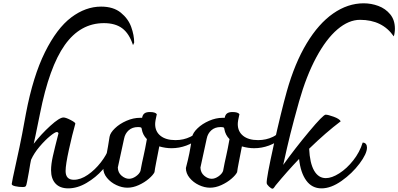

<svg xmlns="http://www.w3.org/2000/svg" viewBox="-20 -1128 2410 1162"><path d="M792 -870 785 -855Q762 -925 720 -956.5Q678 -988 609 -988Q466 -988 372 -855.5Q278 -723 222 -440Q216 -410 195 -308L184 -258Q229 -316 284.5 -366.5Q340 -417 364 -417Q378 -417 407 -402Q436 -387 436 -380Q417 -313 397 -222Q377 -131 377 -93Q377 -40 427 -40Q468 -40 511.5 -70Q555 -100 590 -145Q625 -190 639 -231Q646 -228 650 -223.5Q654 -219 654 -208Q654 -197 651 -185Q642 -147 601 -100.5Q560 -54 504 -21Q448 12 393 12Q343 12 316 -17Q289 -46 289 -98Q289 -134 300 -183Q311 -232 334 -321Q333 -325 330 -327Q327 -329 324 -329Q313 -329 282.5 -304Q252 -279 219 -240Q186 -201 168 -161Q164 -145 155 -88L144 -29Q140 -6 135.5 -1Q131 4 119 4Q94 4 72 -1Q50 -6 51 -15L58 -53Q87 -185 98 -237.5Q109 -290 114 -317Q121 -358 137 -441Q180 -667 252 -812Q324 -957 411 -1022.5Q498 -1088 592 -1088Q666 -1088 711 -1051.5Q756 -1015 774 -965Q792 -915 792 -870Z M1205 -342Q1205 -314 1178 -288.5Q1151 -263 1107.5 -247Q1064 -231 1018 -231Q982 -231 944 -242Q943 -235 941 -226.5Q939 -218 937 -206Q934 -190 925.5 -147Q917 -104 915 -86Q907 -69 881 -46.5Q855 -24 820 -8Q785 8 751 8Q718 8 684 -8Q650 -24 627.5 -51.5Q605 -79 605 -111Q619 -165 626 -200Q633 -235 643 -300Q647 -324 675.5 -351.5Q704 -379 745.5 -397Q787 -415 827 -415H840Q843 -433 854 -441.5Q865 -450 887 -450Q920 -450 929 -437Q919 -395 919 -377Q919 -332 951.5 -306Q984 -280 1042 -280Q1091 -280 1132 -300Q1173 -320 1192 -363Q1205 -358 1205 -342ZM830 -93Q840 -147 849 -185Q852 -199 858.5 -230Q865 -261 869 -286Q844 -311 838 -346Q838 -350 836.5 -353Q835 -356 832 -357Q826 -359 815 -359Q781 -359 759 -339.5Q737 -320 731 -289Q710 -191 693 -114Q694 -83 716 -64.5Q738 -46 761 -46Q781 -46 802 -60.5Q823 -75 830 -93Z M1705 -342Q1705 -314 1678 -288.5Q1651 -263 1607.5 -247Q1564 -231 1518 -231Q1482 -231 1444 -242Q1443 -235 1441 -226.5Q1439 -218 1437 -206Q1434 -190 1425.5 -147Q1417 -104 1415 -86Q1407 -69 1381 -46.5Q1355 -24 1320 -8Q1285 8 1251 8Q1218 8 1184 -8Q1150 -24 1127.5 -51.5Q1105 -79 1105 -111Q1119 -165 1126 -200Q1133 -235 1143 -300Q1147 -324 1175.5 -351.5Q1204 -379 1245.5 -397Q1287 -415 1327 -415H1340Q1343 -433 1354 -441.5Q1365 -450 1387 -450Q1420 -450 1429 -437Q1419 -395 1419 -377Q1419 -332 1451.5 -306Q1484 -280 1542 -280Q1591 -280 1632 -300Q1673 -320 1692 -363Q1705 -358 1705 -342ZM1330 -93Q1340 -147 1349 -185Q1352 -199 1358.5 -230Q1365 -261 1369 -286Q1344 -311 1338 -346Q1338 -350 1336.5 -353Q1335 -356 1332 -357Q1326 -359 1315 -359Q1281 -359 1259 -339.5Q1237 -320 1231 -289Q1210 -191 1193 -114Q1194 -83 1216 -64.5Q1238 -46 1261 -46Q1281 -46 1302 -60.5Q1323 -75 1330 -93Z M2370 -954Q2370 -942 2368 -928.5Q2366 -915 2363 -908Q2294 -1008 2159 -1008Q2090 -1008 2022 -950Q1954 -892 1894 -780.5Q1834 -669 1790 -514Q1757 -396 1737.5 -318Q1718 -240 1694 -130Q1765 -229 1850.5 -331.5Q1936 -434 1951 -434Q1965 -434 1999.5 -421.5Q2034 -409 2042 -394Q1952 -326 1851 -228Q1855 -141 1881 -95.5Q1907 -50 1952 -50Q1988 -50 2033.5 -79Q2079 -108 2118 -157.5Q2157 -207 2175 -265Q2188 -265 2194.5 -256.5Q2201 -248 2201 -235Q2201 -198 2156 -138Q2111 -78 2047 -33Q1983 12 1926 12Q1868 12 1833.5 -35.5Q1799 -83 1790 -166Q1718 -91 1648 -6Q1646 -3 1640 5.5Q1634 14 1630 14Q1622 14 1608.5 1.5Q1595 -11 1594 -20Q1592 -49 1636.5 -250Q1681 -451 1716 -576Q1764 -746 1836 -865.5Q1908 -985 1996.5 -1046.5Q2085 -1108 2181 -1108Q2227 -1108 2270 -1092Q2313 -1076 2341.5 -1041.5Q2370 -1007 2370 -954Z"/></svg>

Font: Charmonman
Style: Bold
Weight: 700
Designer: Ekaluck Peanpanawate
Foundry: Cadson Demak Co.,Ltd.
Version: Version 1.000; ttfautohint (v1.6)